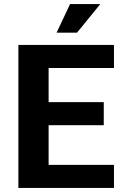

<svg xmlns="http://www.w3.org/2000/svg" viewBox="-20 -920 628 940"><path d="M70 -700H218V0H70ZM138 -113H538V0H138ZM138 -420H488V-307H138ZM138 -700H538V-587H138ZM323 -900H471L357 -760H257Z"/></svg>

Font: Uncut Sans VF
Style: Regular
Weight: 400
Designer: Kasper Nordkvist
Foundry: Uncut Type
Version: Version 1.100;FEAKit 1.0